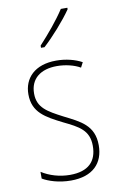

<svg xmlns="http://www.w3.org/2000/svg" viewBox="-88 -812 531 870"><g transform="rotate(-10 178.0 -377.0)"><path d="M286 -757V-764H256C224 -715 182 -665 137 -616V-606H153C196 -645 253 -709 286 -757ZM318 -126C318 -218 256 -245 183 -282C114 -318 70 -342 70 -407C70 -476 119 -512 193 -512C232 -512 273 -502 300 -486L312 -509C281 -526 239 -537 194 -537C95 -537 44 -482 44 -408C44 -324 102 -294 177 -256C245 -223 291 -200 291 -128C291 -57 252 -16 167 -16C119 -16 73 -30 37 -53V-22C64 -6 111 10 167 10C268 10 318 -44 318 -126Z"/></g></svg>

Font: Noto Sans Arabic UI Cn Th
Style: Regular
Weight: 100
Width: 3
Designer: Monotype Design Team, Nadine Chahine and Nizar Qandah
Foundry: Monotype Imaging Inc.
Version: Version 2.010